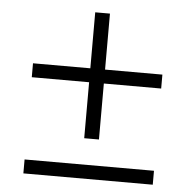

<svg xmlns="http://www.w3.org/2000/svg" viewBox="-48 -667 708 714"><g transform="rotate(5 306.5 -310.0)"><path d="M65 0H548V-52H65ZM65 -359H548V-411H65ZM279 -620V-150H334V-620Z"/></g></svg>

Font: Jost Light
Style: Regular
Weight: 300
Version: Version 3.710